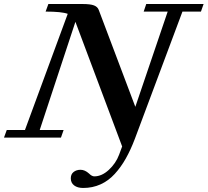

<svg xmlns="http://www.w3.org/2000/svg" viewBox="-55 -683 1031 953"><path d="M-35.2 0 -21.5 -37.6H68.8L281.2 -614.3Q251 -625.5 171.4 -625.5L185.1 -663.1H354Q393.6 -663.1 411.4 -656.2Q429.2 -649.4 435.1 -633.8L616.7 -152.8L777.3 -625.5H658.2L670.9 -663.1H955.6L942.4 -625.5H850.6L614.3 6.3Q593.3 61.5 569.3 104Q545.4 146.5 514.4 180.4Q483.4 214.4 443.8 232.2Q404.3 250 357.9 250Q329.6 250 313 237.3Q296.4 224.6 296.4 202.1Q296.4 181.6 310.3 170.7Q324.2 159.7 344.7 159.7Q366.2 159.7 386.7 178.2Q400.9 192.4 413.1 192.4Q450.2 192.4 485.1 160.2Q520 127.9 536.1 85L551.3 43.9L319.3 -574.7L142.1 -37.6H260.7L247.6 0Z"/></svg>

Font: Elstob 8pt SemiBold
Style: Italic
Weight: 600
Italic angle: -20°
Designer: Peter S. Baker
Version: Version 1.015